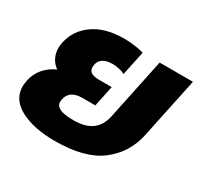

<svg xmlns="http://www.w3.org/2000/svg" viewBox="-124 -707 917 879"><g transform="rotate(30 335.0 -267.5)"><path d="M5 -129Q5 -139 9 -161Q17 -200 42 -229Q67 -258 104 -274Q83 -288 71 -311Q59 -334 59 -362Q59 -376 62 -391Q77 -463 138.5 -506.5Q200 -550 300 -550Q329 -550 359.5 -545.5Q390 -541 404 -536L377 -408Q364 -415 345.5 -419Q327 -423 311 -423Q275 -423 256.5 -407.5Q238 -392 238 -364Q238 -329 292 -329H360L337 -219H269Q202 -219 191 -168Q189 -158 189 -154Q189 -132 211 -121Q233 -110 284 -110Q346 -110 380.5 -135.5Q415 -161 426 -212L494 -536H670L602 -213Q580 -111 497.5 -48Q415 15 257 15Q146 15 75.5 -22Q5 -59 5 -129Z"/></g></svg>

Font: Prompt Bold
Style: Bold Italic
Weight: 700
Italic angle: -12°
Designer: Katatrad Team
Foundry: CadsonDemak
Version: Version 1.000